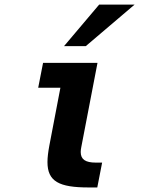

<svg xmlns="http://www.w3.org/2000/svg" viewBox="-20 -825 642 849"><path d="M263.2 -621.1H359.4L575.2 -804.7H418.5ZM372.1 3.9H410.2L431.6 -106H403.3C357.9 -106 336.9 -120.1 336.9 -152.8C336.9 -159.7 337.9 -166.5 339.4 -174.3L411.1 -546.9H170.4L148.9 -437H247.1L198.2 -181.2C192.9 -152.8 189.9 -128.9 189.9 -108.4C189.9 -22.5 241.2 3.9 372.1 3.9Z"/></svg>

Font: Hack
Style: Bold Oblique
Weight: 700
Italic angle: -12°
Monospace: yes
Designer: Christopher Simpkins
Foundry: Christopher Simpkins
Version: Version 2.010